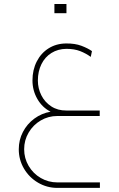

<svg xmlns="http://www.w3.org/2000/svg" viewBox="-20 -677 586 945"><path d="M471.7 220.8H262.6Q218.1 220.8 180.5 199Q143 177.2 121 139.6Q98.9 102.1 98.9 57.6Q98.9 13 121 -24.5Q143 -62.1 180.5 -84.1Q218.1 -106.1 262.6 -106.1H470.8V-133.1H306.7Q264.4 -132.6 232.5 -153.3Q200.5 -174 183.5 -208Q166.4 -241.9 166.4 -280.6Q166.4 -325.5 183.9 -361.1Q201.4 -396.6 233.4 -416.4Q265.3 -436.2 306.7 -436.6Q345.8 -436.6 374.6 -425.4Q403.3 -414.1 426.7 -397L432.6 -425.4Q412.3 -439.7 380.6 -451.7Q348.9 -463.6 305.3 -463.1Q257.2 -462.7 219.6 -439.3Q182.1 -415.9 161 -374.6Q139.8 -333.2 139.8 -281Q139.8 -232 163.7 -190.2Q187.5 -148.4 228.9 -127.2Q184.8 -119.6 149.1 -93.3Q113.3 -67 92.9 -27.7Q72.4 11.7 72.4 57.6Q72.4 109.3 98 152.9Q123.7 196.5 167.3 222.1Q210.9 247.8 262.6 247.8H471.7ZM307.1 -612Q307.1 -625.9 307.1 -634.9Q307.1 -643.9 307.1 -657.4Q293.2 -657.4 284.6 -657.4Q276.1 -657.4 266.6 -657.4Q259.4 -657.4 247.8 -657.4Q247.8 -643.9 247.8 -634.9Q247.8 -625.9 247.8 -612Q247.8 -612 258.8 -612Q269.8 -612 287.8 -612Q287.8 -612 307.1 -612Z"/></svg>

Font: Arad-VF Thin Dots1
Style: Regular
Weight: 100
Designer: Mohammad Darvishi
Version: Version 1.000;August 30, 2024;FontCreator 15.0.0.2992 64-bit